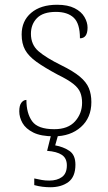

<svg xmlns="http://www.w3.org/2000/svg" viewBox="-20 -563 455 807"><path d="M207 10Q152 10 120 -6Q88 -22 74.5 -46Q61 -70 61 -95Q61 -120 70 -131.5Q79 -143 91 -143Q91 -87 115 -53.5Q139 -20 208 -20Q266 -20 295.5 -53Q325 -86 325 -131Q325 -155 317.5 -174Q310 -193 288 -210.5Q266 -228 223 -249Q167 -279 133.5 -303Q100 -327 85.5 -353.5Q71 -380 71 -418Q71 -475 111 -509Q151 -543 220 -543Q265 -543 293.5 -528.5Q322 -514 335 -491.5Q348 -469 348 -447Q348 -402 316 -402Q316 -464 290 -488.5Q264 -513 215 -513Q161 -513 135.5 -487Q110 -461 110 -421Q110 -375 142 -347.5Q174 -320 237 -289Q288 -264 315.5 -241Q343 -218 353.5 -192.5Q364 -167 364 -134Q364 -68 320 -29Q276 10 207 10ZM191 224Q176 224 159 222Q142 220 124 215V187Q142 191 156 193.5Q170 196 187 196Q220 196 240.5 181Q261 166 261 132Q261 102 240 88Q219 74 178 71L198 -9H228L212 48Q246 54 271.5 71Q297 88 297 129Q297 180 267.5 202Q238 224 191 224Z"/></svg>

Font: Noto Serif Tamil ExtraLight
Style: Italic
Weight: 200
Italic angle: -12°
Designer: Indian Type Foundry, Tom Grace, and the Monotype Design Team
Foundry: Monotype Imaging Inc.
Version: Version 2.003; ttfautohint (v1.8.4.7-5d5b)